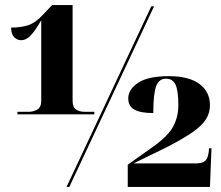

<svg xmlns="http://www.w3.org/2000/svg" viewBox="-20 -739 875 759"><path d="M49 -287V-297H93Q112 -297 127.5 -306Q143 -315 143 -341V-659Q117 -614 99.5 -597Q82 -580 64 -580Q48 -580 36 -592Q24 -604 24 -630Q64 -630 92 -639.5Q120 -649 149 -680L186 -719H267V-341Q267 -315 281 -306Q295 -297 314 -297H353V-287ZM243 0 578 -714H589L254 0ZM485 0V-88L588 -161Q646 -203 665.5 -240.5Q685 -278 685 -323Q685 -380 674 -404Q663 -428 636 -428Q608 -428 597 -397.5Q586 -367 586 -292Q536 -292 511.5 -305.5Q487 -319 487 -350Q487 -386 526.5 -412Q566 -438 648 -438Q727 -438 768.5 -407Q810 -376 810 -323Q810 -293 794.5 -268Q779 -243 742 -217Q705 -191 641 -158L508 -93H754Q780 -93 791 -103Q802 -113 805 -138L806 -153H816L810 0Z"/></svg>

Font: Noto Serif Display SemiCondensed Black
Style: Regular
Weight: 900
Width: 4
Designer: Monotype Design Team
Foundry: Monotype Imaging Inc.
Version: Version 2.009